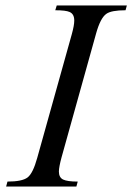

<svg xmlns="http://www.w3.org/2000/svg" viewBox="-20 -682 484 702"><path d="M2.4 0 7.3 -18.1Q61 -18.1 80.8 -33.2Q100.6 -48.3 116.2 -105L242.7 -557.6Q251.5 -589.4 251.5 -606.9Q251.5 -630.9 234.4 -638.2Q220.7 -644.5 182.1 -644.5L187.5 -662.1H443.8L439 -644.5Q386.7 -644.5 368.7 -631.3Q347.2 -616.2 331.5 -560.1L205.1 -106.9Q195.8 -72.8 195.3 -55.2Q195.3 -33.2 210.7 -25.6Q226.1 -18.1 264.2 -18.1L259.3 0Z"/></svg>

Font: Accordance
Style: Italic
Weight: 400
Italic angle: -11°
Version: Version 1.2 (build January 31, 2020) Miklal Software Solutio